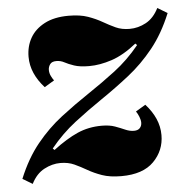

<svg xmlns="http://www.w3.org/2000/svg" viewBox="-43 -532 573 584"><g transform="rotate(-5 244.0 -240.0)"><path d="M34 10 4 -8Q29 -69 64 -112Q99 -155 140.5 -187Q182 -219 225.5 -248Q269 -277 310.5 -308.5Q352 -340 387 -383L382 -388Q342 -356 305.5 -344Q269 -332 237 -332Q208 -332 190.5 -338Q173 -344 162 -350Q151 -356 138 -356Q124 -356 118.5 -348Q113 -340 113 -331Q113 -321 117.5 -312Q122 -303 126 -298L96 -280Q76 -302 65.5 -326Q55 -350 55 -376Q55 -408 69.5 -433.5Q84 -459 113.5 -474.5Q143 -490 187 -490Q222 -490 246 -481.5Q270 -473 289 -462Q308 -451 326.5 -442.5Q345 -434 369 -434Q395 -434 419 -447Q443 -460 458 -490L488 -472Q463 -411 428 -367.5Q393 -324 351 -291Q309 -258 265.5 -228.5Q222 -199 180.5 -167Q139 -135 104 -92L109 -87Q150 -118 184 -133Q218 -148 258 -148Q282 -148 298.5 -142Q315 -136 328.5 -130Q342 -124 355 -124Q367 -124 373 -130.5Q379 -137 379 -147Q379 -155 375 -165Q371 -175 366 -182L396 -200Q416 -178 426.5 -154Q437 -130 437 -104Q437 -57 404 -23.5Q371 10 305 10Q270 10 246 1.5Q222 -7 203 -18Q184 -29 165.5 -37.5Q147 -46 123 -46Q98 -46 73.5 -33Q49 -20 34 10Z"/></g></svg>

Font: Brygada 1918
Style: Bold Italic
Weight: 700
Italic angle: -8°
Designer: Mateusz Machalski | Borys Kosmynka | Przemek Hoffer
Foundry: NIEPODLEGLA 2018
Version: Version 3.006